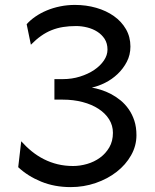

<svg xmlns="http://www.w3.org/2000/svg" viewBox="-20 -745 626 777"><path d="M234.4 -424.8Q271 -424.8 303.7 -435.1Q336.4 -445.3 361.1 -461.9Q385.7 -478.5 400.4 -500Q415 -521.5 415 -544.4Q415 -569.3 403.6 -587.2Q392.1 -605 373.8 -616.7Q355.5 -628.4 332.8 -634Q310.1 -639.6 288.1 -639.6Q259.8 -639.6 235.4 -635.7Q210.9 -631.8 189 -623Q167 -614.3 146.2 -599.6Q125.5 -585 105 -564L87.9 -647Q102.5 -663.6 123.5 -678Q144.5 -692.4 169.7 -702.9Q194.8 -713.4 223.6 -719.2Q252.4 -725.1 283.2 -725.1Q328.6 -725.1 369.4 -713.4Q410.2 -701.7 440.9 -679.9Q471.7 -658.2 489.7 -627Q507.8 -595.7 507.8 -556.6Q507.8 -522.9 493.2 -494.9Q478.5 -466.8 455.8 -445.3Q433.1 -423.8 405.3 -409.9Q377.4 -396 351.6 -390.6Q368.7 -387.7 388.9 -381.3Q409.2 -375 429.2 -364.5Q449.2 -354 467.8 -338.9Q486.3 -323.7 500.7 -303.2Q515.1 -282.7 523.7 -256.6Q532.2 -230.5 532.2 -197.8Q532.2 -154.8 510.5 -116.5Q488.8 -78.1 452.1 -49.6Q415.5 -21 367.2 -4.4Q318.8 12.2 266.1 12.2Q200.7 12.2 146.5 -10Q92.3 -32.2 53.7 -68.4L65.9 -173.3Q85.9 -150.9 108.9 -132.3Q131.8 -113.8 158 -100.6Q184.1 -87.4 213.4 -80.3Q242.7 -73.2 275.9 -73.2Q303.7 -73.2 332.5 -81.5Q361.3 -89.8 384.5 -106.7Q407.7 -123.5 422.4 -148.7Q437 -173.8 437 -207.5Q437 -237.3 421.6 -262Q406.2 -286.6 378.9 -304.4Q351.6 -322.3 314.5 -332Q277.3 -341.8 234.4 -341.8H200.2V-424.8Z"/></svg>

Font: Andika Eur
Style: Regular
Weight: 400
Designer: Victor Gaultney, Annie Olsen, Julie Remington, Don Collingsworth, Eric Hays, Becca Hirsbrunner
Foundry: SIL International
Version: Version 5.000